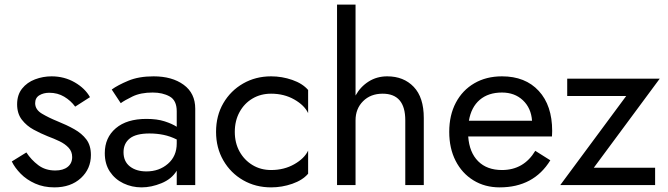

<svg xmlns="http://www.w3.org/2000/svg" viewBox="-20 -800 2887 830"><path d="M94 -141Q115 -109 145.5 -86Q176 -63 219 -63Q253 -63 272.5 -78.5Q292 -94 292 -121Q292 -145 276.5 -161.5Q261 -178 237 -189.5Q213 -201 186 -211Q156 -223 125.5 -239.5Q95 -256 74.5 -282.5Q54 -309 54 -349Q54 -390 75.5 -417Q97 -444 131.5 -457Q166 -470 203 -470Q258 -470 303 -444Q348 -418 369 -380L305 -339Q286 -365 257.5 -382Q229 -399 193 -399Q168 -399 150 -388Q132 -377 132 -354Q132 -326 161.5 -308.5Q191 -291 228 -276Q268 -260 301 -241.5Q334 -223 353.5 -197Q373 -171 373 -130Q373 -70 329.5 -30Q286 10 215 10Q169 10 132 -6.5Q95 -23 69.5 -49Q44 -75 31 -102Z M502 -354 463 -413Q489 -432 534.5 -451Q580 -470 644 -470Q724 -470 774 -433.5Q824 -397 824 -330V0H744V-62Q722 -26 678 -8Q634 10 592 10Q550 10 513.5 -7.5Q477 -25 455 -58Q433 -91 433 -138Q433 -205 480.5 -245.5Q528 -286 613 -286Q659 -286 691.5 -275.5Q724 -265 744 -252V-319Q744 -366 713.5 -383Q683 -400 640 -400Q588 -400 553 -383Q518 -366 502 -354ZM514 -142Q514 -102 541.5 -80.5Q569 -59 613 -59Q668 -59 706 -92Q744 -125 744 -180V-197Q716 -211 687 -217Q658 -223 626 -223Q568 -223 541 -201.5Q514 -180 514 -142Z M995 -230Q995 -182 1015.5 -145Q1036 -108 1071.5 -86.5Q1107 -65 1152 -65Q1208 -65 1252 -90Q1296 -115 1312 -149V-49Q1288 -21 1243.5 -5.5Q1199 10 1152 10Q1085 10 1031 -21Q977 -52 945.5 -106.5Q914 -161 914 -230Q914 -300 945.5 -354Q977 -408 1031 -439Q1085 -470 1152 -470Q1199 -470 1243.5 -454.5Q1288 -439 1312 -411V-311Q1296 -345 1252 -370Q1208 -395 1152 -395Q1107 -395 1071.5 -374Q1036 -353 1015.5 -315.5Q995 -278 995 -230Z M1732 -280Q1732 -395 1634 -395Q1582 -395 1549.5 -362.5Q1517 -330 1517 -280V0H1437V-780H1517V-387Q1538 -425 1573.5 -447.5Q1609 -470 1654 -470Q1725 -470 1768.5 -424.5Q1812 -379 1812 -290V0H1732Z M2140 10Q2076 10 2026.5 -20.5Q1977 -51 1949.5 -105Q1922 -159 1922 -230Q1922 -302 1950.5 -356Q1979 -410 2030.5 -440Q2082 -470 2150 -470Q2251 -470 2309 -407Q2367 -344 2367 -234Q2367 -227 2366.5 -219.5Q2366 -212 2366 -210H2004Q2009 -141 2047 -103Q2085 -65 2150 -65Q2244 -65 2294 -148L2359 -107Q2287 10 2140 10ZM2150 -400Q2091 -400 2054 -368.5Q2017 -337 2007 -278H2280Q2276 -333 2240.5 -366.5Q2205 -400 2150 -400Z M2687 -385H2432V-460H2832L2547 -75H2812V0H2402Z"/></svg>

Font: Jost*
Style: Regular
Weight: 400
Version: Version 3.7